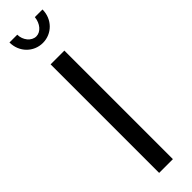

<svg xmlns="http://www.w3.org/2000/svg" viewBox="-314 -902 888 888"><g transform="rotate(-45 130.0 -458.0)"><path d="M175 0V-710H85V0ZM130 -848C99 -848 73 -880 73 -916H22C22 -853 70 -805 130 -805C190 -805 238 -853 238 -916H188C184 -877 159 -848 130 -848Z"/></g></svg>

Font: Raleway Med
Style: Regular
Weight: 500
Designer: Matt McInerney, Pablo Impallari, Rodrigo Fuenzalida
Foundry: Matt McInerney, Pablo Impallari, Rodrigo Fuenzalida
Version: Version 3.00 July 28, 2015